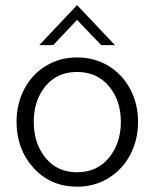

<svg xmlns="http://www.w3.org/2000/svg" viewBox="-20 -719 602 747"><path d="M132.8 -543.5 279.8 -699.2 427.2 -543.5H373.5L279.8 -641.6L187 -543.5ZM279.8 7.3Q177.2 7.3 110.8 -65.4Q44.4 -138.2 44.4 -245.1Q44.4 -314.5 74 -371.6Q103.5 -428.7 157.7 -462.2Q211.9 -495.6 279.8 -495.6Q348.1 -495.6 402.6 -462.2Q457 -428.7 487.1 -371.6Q517.1 -314.5 517.1 -245.1Q517.1 -175.3 487.1 -117.7Q457 -60.1 402.6 -26.4Q348.1 7.3 279.8 7.3ZM279.8 -48.8Q357.4 -48.8 403.8 -105.2Q450.2 -161.6 450.2 -245.1Q450.2 -328.1 403.8 -383.5Q357.4 -439 279.8 -439Q202.6 -439 157 -383.8Q111.3 -328.6 111.3 -245.1Q111.3 -161.1 157 -105Q202.6 -48.8 279.8 -48.8Z"/></svg>

Font: HK Grotesk Legacy
Style: Regular
Weight: 400
Designer: Alfredo Marco Pradil
Foundry: Hanken Design Co.
Version: Version 2.022;PS 002.022;hotconv 1.0.88;makeotf.lib2.5.64775